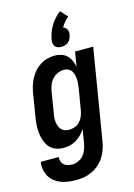

<svg xmlns="http://www.w3.org/2000/svg" viewBox="-155 -859 800 1146"><g transform="rotate(-15 245.0 -286.5)"><path d="M170 213Q146 213 122 210Q98 207 76.5 199Q55 191 37 177Q19 163 7.5 143.5Q-4 124 -8 100.5Q-12 77 -8 53H103Q101 67 105.5 80Q110 93 119.5 101.5Q129 110 142.5 113.5Q156 117 170 117Q189 117 208 108.5Q227 100 240 84.5Q253 69 260 50Q267 31 270 12L284 -72Q273 -54 257.5 -38.5Q242 -23 223.5 -12Q205 -1 185 3.5Q165 8 145 8Q119 8 95.5 -1.5Q72 -11 57.5 -29.5Q43 -48 35.5 -71.5Q28 -95 25.5 -120Q23 -145 25 -171Q27 -197 32 -222L53 -352Q57 -375 63.5 -397.5Q70 -420 81.5 -441.5Q93 -463 109 -481.5Q125 -500 145.5 -513Q166 -526 189.5 -532Q213 -538 236 -538Q257 -538 277 -531.5Q297 -525 311 -511Q325 -497 333 -478.5Q341 -460 345 -440L360 -530H472L380 27Q376 52 368 76.5Q360 101 346 123Q332 145 312 163Q292 181 268 192.5Q244 204 219 208.5Q194 213 170 213ZM207 -88Q224 -88 241.5 -94.5Q259 -101 272 -115Q285 -129 292 -146Q299 -163 302 -180L324 -310Q326 -325 327.5 -339Q329 -353 328 -367Q327 -381 324 -394.5Q321 -408 313.5 -419Q306 -430 293.5 -436Q281 -442 267 -442Q247 -442 228 -433.5Q209 -425 195 -409.5Q181 -394 173.5 -375Q166 -356 163 -337L142 -207Q139 -193 138 -179.5Q137 -166 139 -152.5Q141 -139 145.5 -127Q150 -115 159 -105.5Q168 -96 180.5 -92Q193 -88 207 -88ZM289 -578Q278 -578 267.5 -581.5Q257 -585 250.5 -593Q244 -601 242.5 -612Q241 -623 243 -634Q247 -656 254.5 -677Q262 -698 274 -717.5Q286 -737 301.5 -754.5Q317 -772 335 -786L375 -742Q361 -731 349 -717Q337 -703 328 -687Q336 -684 342 -679Q348 -674 351.5 -667Q355 -660 355.5 -651.5Q356 -643 354 -634Q352 -623 347 -612Q342 -601 333 -593Q324 -585 312.5 -581.5Q301 -578 289 -578Z"/></g></svg>

Font: Iosevka Curly Oblique
Style: Bold
Weight: 700
Italic angle: -9°
Monospace: yes
Designer: Belleve Invis
Foundry: Belleve Invis
Version: Version 11.1.0; ttfautohint (v1.8.3)